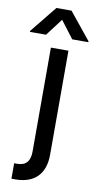

<svg xmlns="http://www.w3.org/2000/svg" viewBox="-161 -810 537 1059"><g transform="rotate(10 107.5 -280.5)"><path d="M73.2 36.6C73.2 88.8 51.8 117.9 1.1 117.9C-2.1 117.9 -5 117.9 -7.5 117.9C-9.9 117.5 -12.4 117.5 -15.6 117.5V204.2C-12.1 204.5 -8.9 204.5 -5.7 204.5C-2.5 204.5 1.1 204.5 4.6 204.5C117.2 204.5 171.5 141 171.5 36.9V-545.5H73.2ZM271.3 -610.8V-616.1L149.9 -766H65.3L-55.8 -616.1V-610.8H34.4L107.6 -707.4L181.1 -610.8Z"/></g></svg>

Font: Inter 465
Style: Regular
Weight: 400
Designer: Rasmus Andersson
Foundry: rsms
Version: Version 3.019;Glyphs 3.1.2 (3151)